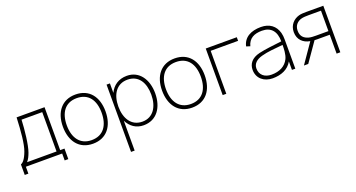

<svg xmlns="http://www.w3.org/2000/svg" viewBox="-48 -1253 4042 2179"><g transform="rotate(-20 1973.0 -164.0)"><path d="M505.2 -562.5H167.7C160.4 -393.8 147.9 -249 117.7 -167.7C86.5 -83.3 56.3 -53.1 31.3 -43.8V83.3H75V0H513.5V83.3H557.3V-43.8H505.2ZM461.5 -43.8H105.2C129.2 -70.8 142.7 -100 157.3 -139.6C187.5 -222.9 206.3 -397.9 211.5 -518.8H461.5Z M882.3 15.6C1047.9 15.6 1139.6 -104.2 1139.6 -282.3C1139.6 -456.3 1050 -578.1 882.3 -578.1C718.8 -578.1 625 -459.4 625 -282.3C625 -107.3 715.6 15.6 882.3 15.6ZM1092.7 -282.3C1092.7 -131.2 1024 -28.1 882.3 -28.1C743.8 -28.1 671.9 -129.2 671.9 -282.3C671.9 -430.2 739.6 -534.4 882.3 -534.4C1022.9 -534.4 1092.7 -435.4 1092.7 -282.3Z M1503.1 -578.1C1403.1 -578.1 1333.3 -528.1 1294.8 -447.9V-562.5H1254.2V250H1297.9V-110.4C1336.5 -33.3 1403.1 15.6 1494.8 15.6C1654.2 15.6 1739.6 -113.5 1739.6 -282.3C1739.6 -447.9 1654.2 -578.1 1503.1 -578.1ZM1494.8 -28.1C1362.5 -28.1 1294.8 -137.5 1294.8 -282.3C1294.8 -429.2 1363.5 -534.4 1494.8 -534.4C1629.2 -534.4 1692.7 -426 1692.7 -282.3C1692.7 -137.5 1625 -28.1 1494.8 -28.1Z M2080.2 15.6C2245.8 15.6 2337.5 -104.2 2337.5 -282.3C2337.5 -456.3 2247.9 -578.1 2080.2 -578.1C1916.7 -578.1 1822.9 -459.4 1822.9 -282.3C1822.9 -107.3 1913.5 15.6 2080.2 15.6ZM2290.6 -282.3C2290.6 -131.2 2221.9 -28.1 2080.2 -28.1C1941.7 -28.1 1869.8 -129.2 1869.8 -282.3C1869.8 -430.2 1937.5 -534.4 2080.2 -534.4C2220.8 -534.4 2290.6 -435.4 2290.6 -282.3Z M2827.1 -562.5H2452.1V0H2495.8V-518.8H2827.1Z M3329.2 0V-352.1C3329.2 -381.2 3327.1 -407.3 3319.8 -434.4C3294.8 -525 3226 -578.1 3121.9 -578.1C3002.1 -578.1 2913.5 -531.2 2890.6 -428.1L2936.5 -413.5C2959.4 -502.1 3026 -534.4 3118.8 -534.4C3229.2 -534.4 3285.4 -466.7 3285.4 -345.8C3179.2 -332.3 3091.7 -325 3010.4 -306.2C2908.3 -282.3 2868.8 -221.9 2868.8 -152.1C2868.8 -47.9 2949 15.6 3053.1 15.6C3154.2 15.6 3241.7 -18.8 3288.5 -102.1V0ZM3260.4 -139.6C3222.9 -63.5 3149 -28.1 3054.2 -28.1C2972.9 -28.1 2914.6 -72.9 2914.6 -152.1C2914.6 -210.4 2957.3 -247.9 3025 -266.7C3102.1 -288.5 3185.4 -292.7 3285.4 -303.1C3285.4 -261.5 3284.4 -188.5 3260.4 -139.6Z M3872.9 0 3871.9 -562.5H3665.6C3633.3 -562.5 3601 -561.5 3576 -554.2C3512.5 -536.5 3454.2 -482.3 3454.2 -394.8C3454.2 -302.1 3515.6 -250 3590.6 -236.5C3591.7 -236.5 3593.8 -235.4 3595.8 -235.4L3433.3 0H3485.4L3644.8 -229.2C3655.2 -228.1 3665.6 -228.1 3676 -228.1H3828.1V0ZM3678.1 -271.9C3650 -271.9 3616.7 -272.9 3593.8 -279.2C3536.5 -294.8 3501 -328.1 3501 -394.8C3501 -464.6 3545.8 -496.9 3584.4 -509.4C3610.4 -517.7 3650 -518.8 3678.1 -518.8H3828.1V-271.9Z"/></g></svg>

Font: Manrope3 Thin
Style: Regular
Weight: 100
Width: 4
Designer: Mikhail Sharanda
Foundry: Mikhail Sharanda
Version: Version 3.000;PS 003.000;hotconv 1.0.88;makeotf.lib2.5.64775